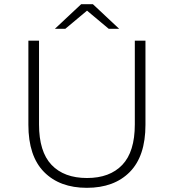

<svg xmlns="http://www.w3.org/2000/svg" viewBox="-20 -895 833 920"><path d="M396 5Q266 5 191 -71Q116 -147 116 -297V-700H167V-299Q167 -168 227 -105Q287 -42 397 -42Q506 -42 566 -105Q626 -168 626 -299V-700H677V-297Q677 -147 602 -71Q527 5 396 5ZM243 -757 369 -875H425L551 -757H501L397 -844L293 -757Z"/></svg>

Font: Montserrat Light
Style: Regular
Weight: 300
Designer: Julieta Ulanovsky
Foundry: Julieta Ulanovsky
Version: Version 9.000; ttfautohint (v1.8.4.7-5d5b)